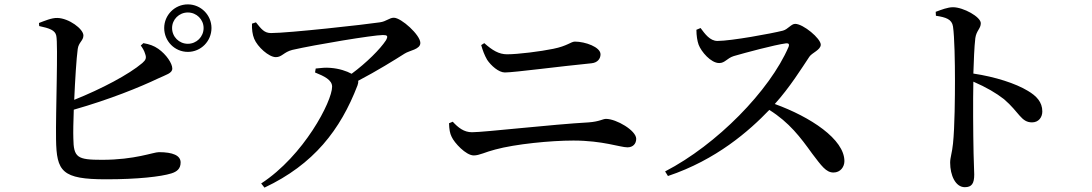

<svg xmlns="http://www.w3.org/2000/svg" viewBox="-20 -809 4990 877"><path d="M730 -681C730 -621 778 -572 838 -572C898 -572 946 -621 946 -681C946 -740 898 -789 838 -789C778 -789 730 -740 730 -681ZM766 -681C766 -720 798 -752 838 -752C878 -752 910 -720 910 -681C910 -641 878 -609 838 -609C798 -609 766 -641 766 -681ZM623 -601C629 -593 639 -578 643 -563C650 -544 646 -535 630 -521C569 -469 444 -403 319 -353C323 -444 329 -541 335 -585C339 -616 361 -623 361 -647C361 -677 294 -726 242 -727C216 -728 182 -713 158 -704L159 -690C206 -680 232 -671 237 -646C246 -608 234 -294 236 -173C238 -25 263 10 465 10C608 10 715 -2 763 -17C788 -25 805 -38 805 -67C805 -99 769 -114 706 -114C680 -114 597 -79 446 -79C333 -79 316 -89 315 -178C314 -205 315 -253 317 -308C482 -355 619 -411 701 -450C739 -468 767 -474 767 -496C767 -519 740 -560 703 -586C683 -600 663 -607 635 -612Z M1419 -478C1461 -461 1497 -444 1497 -413C1497 -346 1368 -98 1173 29L1188 48C1413 -58 1535 -216 1613 -419C1616 -427 1617 -434 1616 -440C1702 -485 1784 -536 1828 -564C1851 -579 1900 -583 1900 -613C1900 -649 1813 -728 1779 -728C1758 -728 1745 -711 1715 -707C1650 -697 1298 -658 1218 -658C1187 -658 1174 -676 1149 -707L1131 -701C1130 -676 1133 -651 1141 -632C1156 -595 1208 -548 1240 -548C1268 -548 1276 -571 1315 -581C1420 -605 1685 -649 1729 -649C1749 -649 1754 -645 1743 -625C1717 -585 1654 -522 1586 -472C1564 -484 1530 -496 1489 -499C1468 -501 1448 -499 1422 -496Z M2682 -520C2710 -523 2723 -541 2723 -561C2723 -594 2653 -619 2606 -619C2588 -619 2572 -599 2507 -586C2449 -574 2346 -561 2296 -561C2259 -561 2229 -579 2192 -612L2178 -603C2185 -578 2193 -557 2205 -536C2223 -509 2258 -478 2286 -478C2329 -478 2538 -506 2682 -520ZM2031 -246C2032 -217 2035 -200 2043 -184C2055 -157 2108 -99 2144 -99C2170 -99 2198 -115 2242 -126C2334 -151 2495 -167 2599 -167C2733 -167 2813 -136 2846 -136C2871 -136 2886 -152 2886 -175C2886 -213 2795 -266 2748 -266C2733 -266 2720 -254 2669 -250C2504 -241 2192 -205 2136 -205C2099 -205 2073 -226 2048 -253Z M3161 -673C3161 -646 3165 -622 3171 -605C3183 -573 3227 -521 3265 -521C3292 -521 3300 -543 3332 -553C3384 -568 3517 -604 3570 -611C3581 -612 3587 -609 3582 -595C3496 -395 3254 -148 3018 -26L3031 -5C3252 -79 3402 -211 3494 -307C3586 -249 3636 -182 3690 -107C3732 -52 3753 -21 3787 -21C3819 -21 3837 -47 3837 -73C3837 -173 3682 -275 3519 -334C3587 -409 3643 -499 3677 -550C3689 -568 3729 -581 3729 -605C3729 -633 3649 -700 3612 -700C3594 -700 3579 -675 3556 -669C3505 -656 3320 -622 3257 -622C3223 -622 3200 -654 3180 -681Z M4254 -755 4255 -737C4301 -730 4328 -721 4333 -688C4340 -641 4342 -523 4342 -441C4342 -374 4341 -227 4333 -153C4329 -111 4320 -90 4320 -66C4320 -9 4344 46 4387 46C4419 46 4430 29 4430 -12C4430 -27 4428 -59 4427 -108C4425 -203 4424 -348 4426 -436C4486 -410 4530 -384 4566 -356C4636 -296 4644 -250 4694 -250C4724 -250 4741 -273 4741 -300C4741 -343 4714 -371 4675 -394C4619 -428 4526 -458 4426 -473C4428 -531 4430 -593 4435 -635C4440 -670 4460 -678 4460 -703C4460 -732 4380 -776 4333 -776C4309 -776 4281 -765 4254 -755Z"/></svg>

Font: Noto Serif HK SemiBold
Style: Regular
Weight: 600
Designer: Ryoko NISHIZUKA 西塚涼子 (kana & ideographs); Frank Grießhammer (Latin, Greek & Cyrillic); Wenlong ZHANG 张文龙 (bopomofo); San
Foundry: Adobe
Version: Version 2.001;hotconv 1.1.0;makeotfexe 2.6.0